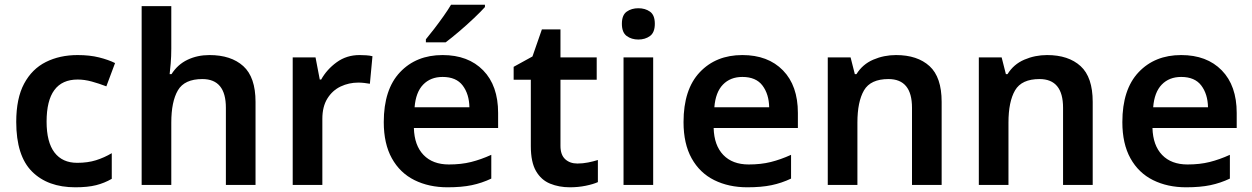

<svg xmlns="http://www.w3.org/2000/svg" viewBox="-20 -786 5322 816"><path d="M300 10Q183 10 116 -57Q49 -124 49 -268Q49 -368 82.5 -430.5Q116 -493 175 -522.5Q234 -552 310 -552Q361 -552 401 -542Q441 -532 469 -518L432 -419Q401 -431 370 -439.5Q339 -448 310 -448Q178 -448 178 -269Q178 -182 211.5 -138Q245 -94 308 -94Q353 -94 388 -105Q423 -116 455 -135V-26Q424 -8 388.5 1Q353 10 300 10Z M708 -579Q708 -547 705.5 -516.5Q703 -486 701 -471H709Q735 -512 777 -532Q819 -552 870 -552Q962 -552 1014 -505Q1066 -458 1066 -353V0H940V-328Q940 -450 840 -450Q764 -450 736 -402Q708 -354 708 -265V0H582V-760H708Z M1508 -552Q1521 -552 1536.5 -551Q1552 -550 1563 -547L1552 -430Q1542 -432 1528 -433.5Q1514 -435 1503 -435Q1463 -435 1428 -418.5Q1393 -402 1371.5 -367.5Q1350 -333 1350 -281V0H1224V-542H1321L1339 -448H1345Q1369 -491 1411 -521.5Q1453 -552 1508 -552Z M1861 -552Q1970 -552 2033.5 -487Q2097 -422 2097 -306V-242H1739Q1741 -168 1780 -127.5Q1819 -87 1888 -87Q1940 -87 1982 -97.5Q2024 -108 2068 -128V-27Q2028 -8 1985 1Q1942 10 1882 10Q1803 10 1741.5 -20.5Q1680 -51 1645.5 -113Q1611 -175 1611 -267Q1611 -406 1680 -479Q1749 -552 1861 -552ZM1861 -459Q1810 -459 1778.5 -426.5Q1747 -394 1742 -330H1975Q1974 -386 1946.5 -422.5Q1919 -459 1861 -459ZM2041 -756Q2025 -738 1994.5 -709Q1964 -680 1931 -652Q1898 -624 1874 -606H1790V-619Q1805 -637 1825 -663Q1845 -689 1864.5 -716.5Q1884 -744 1897 -766H2041Z M2434 -91Q2457 -91 2479.5 -95.5Q2502 -100 2521 -106V-12Q2501 -3 2469 3.5Q2437 10 2402 10Q2356 10 2318 -5.5Q2280 -21 2258 -59Q2236 -97 2236 -165V-447H2163V-502L2243 -546L2283 -661H2362V-542H2516V-447H2362V-166Q2362 -128 2382 -109.5Q2402 -91 2434 -91Z M2693 -751Q2722 -751 2742.5 -736.5Q2763 -722 2763 -685Q2763 -648 2742.5 -633Q2722 -618 2693 -618Q2664 -618 2643.5 -633Q2623 -648 2623 -685Q2623 -722 2643.5 -736.5Q2664 -751 2693 -751ZM2756 -542V0H2630V-542Z M3135 -552Q3244 -552 3307.5 -487Q3371 -422 3371 -306V-242H3013Q3015 -168 3054 -127.5Q3093 -87 3162 -87Q3214 -87 3256 -97.5Q3298 -108 3342 -128V-27Q3302 -8 3259 1Q3216 10 3156 10Q3077 10 3015.5 -20.5Q2954 -51 2919.5 -113Q2885 -175 2885 -267Q2885 -406 2954 -479Q3023 -552 3135 -552ZM3135 -459Q3084 -459 3052.5 -426.5Q3021 -394 3016 -330H3249Q3248 -386 3220.5 -422.5Q3193 -459 3135 -459Z M3788 -552Q3879 -552 3930.5 -505Q3982 -458 3982 -353V0H3856V-328Q3856 -450 3756 -450Q3680 -450 3652 -402Q3624 -354 3624 -265V0H3498V-542H3595L3613 -471H3620Q3646 -513 3691.5 -532.5Q3737 -552 3788 -552Z M4430 -552Q4521 -552 4572.5 -505Q4624 -458 4624 -353V0H4498V-328Q4498 -450 4398 -450Q4322 -450 4294 -402Q4266 -354 4266 -265V0H4140V-542H4237L4255 -471H4262Q4288 -513 4333.5 -532.5Q4379 -552 4430 -552Z M5000 -552Q5109 -552 5172.5 -487Q5236 -422 5236 -306V-242H4878Q4880 -168 4919 -127.5Q4958 -87 5027 -87Q5079 -87 5121 -97.5Q5163 -108 5207 -128V-27Q5167 -8 5124 1Q5081 10 5021 10Q4942 10 4880.5 -20.5Q4819 -51 4784.5 -113Q4750 -175 4750 -267Q4750 -406 4819 -479Q4888 -552 5000 -552ZM5000 -459Q4949 -459 4917.5 -426.5Q4886 -394 4881 -330H5114Q5113 -386 5085.5 -422.5Q5058 -459 5000 -459Z"/></svg>

Font: Noto Sans Kannada SemiBold
Style: Regular
Weight: 600
Designer: Jelle Bosma - Monotype Design Team
Foundry: Monotype Imaging Inc.
Version: Version 2.005; ttfautohint (v1.8.4.7-5d5b)